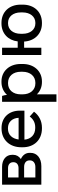

<svg xmlns="http://www.w3.org/2000/svg" viewBox="868 -1436 768 2543"><g transform="rotate(-90 1251.5 -164.0)"><path d="M78 0H324C428 0 499 -57 499 -142V-157C499 -207 468 -249 417 -271C452 -295 473 -330 473 -372V-388C473 -467 409 -520 314 -520H78ZM173 -302V-441H298C345 -441 375 -415 375 -374V-368C375 -328 345 -302 297 -302ZM173 -79V-228H312C366 -228 399 -201 399 -158V-149C399 -108 364 -79 312 -79Z M822 8H833C921 8 995 -31 1044 -97L980 -154C951 -113 904 -81 838 -81H828C740 -81 681 -137 674 -224H1058V-286C1058 -430 966 -527 830 -527H821C673 -527 573 -421 573 -265V-246C573 -94 673 8 822 8ZM676 -301C687 -388 740 -442 818 -442H828C905 -442 959 -387 963 -302V-301Z M1175 200H1274V-59C1314 -17 1370 8 1436 8H1445C1581 8 1676 -97 1676 -246V-274C1676 -423 1581 -528 1445 -528H1436C1367 -528 1308 -500 1267 -455C1265 -477 1259 -504 1253 -520H1175ZM1419 -79C1332 -79 1274 -147 1274 -248V-273C1274 -373 1331 -441 1419 -441H1427C1514 -441 1573 -374 1573 -273V-248C1573 -147 1514 -79 1427 -79Z M2213 8H2222C2366 8 2462 -95 2462 -246V-274C2462 -425 2366 -528 2222 -528H2213C2082 -528 1990 -442 1975 -313H1891V-520H1795V0H1891V-228H1973C1981 -88 2076 8 2213 8ZM2214 -79C2131 -79 2076 -147 2076 -248V-273C2076 -374 2131 -441 2214 -441H2221C2303 -441 2359 -374 2359 -273V-248C2359 -147 2303 -79 2221 -79Z"/></g></svg>

Font: Fixel Text Medium
Style: Regular
Weight: 500
Width: 4
Designer: AlfaBravo + MacPaw
Foundry: Kyrylo Tkachov, Marchela Mozhyna, Serhii Makarenko, Maria Weinstein, Zakhar Kryvoshyya
Version: Version 1.211